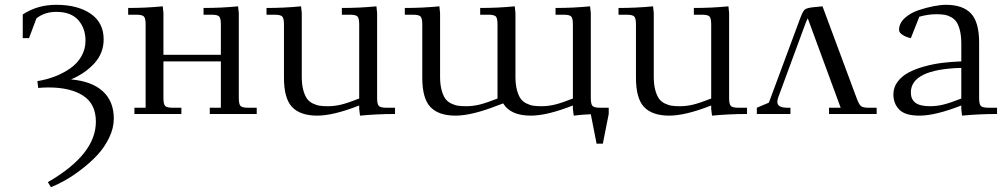

<svg xmlns="http://www.w3.org/2000/svg" viewBox="-20 -472 4167 795"><path d="M74.2 -314V-412.1Q134.8 -452.1 212.9 -452.1Q301.3 -452.1 355.2 -415.3Q409.2 -378.4 409.2 -309.1Q409.2 -252.4 371.3 -210.4Q333.5 -168.5 273.9 -143.1Q359.9 -135.7 405.5 -94.2Q451.2 -52.7 451.2 19Q451.2 58.6 431.9 98.4Q412.6 138.2 383.3 169.7Q354 201.2 317.6 229Q281.2 256.8 249.5 274.7Q217.8 292.5 190.9 303.2L178.2 282.2Q377 167.5 377 32.2Q377 -41.5 324.5 -75.7Q272 -109.9 181.2 -109.9Q160.6 -109.9 138.2 -107.9L134.8 -136.2Q172.4 -142.1 206.8 -155.3Q241.2 -168.5 270.3 -188.5Q299.3 -208.5 316.7 -238.3Q334 -268.1 334 -303.2Q334 -355.5 303.7 -389.2Q273.4 -422.9 212.9 -422.9Q165 -422.9 130.9 -396L100.1 -314Z M510.7 -411.1V-439Q583.5 -439 653.8 -445.8L656.7 -418V-245.1H894.5V-371.1Q894.5 -396.5 887.5 -403.8Q880.4 -411.1 856 -411.1H822.8V-439Q896 -439 965.8 -445.8L968.8 -418V-65.9Q968.8 -41 975.8 -33.4Q982.9 -25.9 1007.8 -25.9H1043V0H848.6V-25.9H894.5V-217.8H656.7V-65.9Q656.7 -41 663.8 -33.4Q670.9 -25.9 695.8 -25.9H731V0H536.6V-25.9H583V-371.1Q583 -396 575.9 -403.6Q568.8 -411.1 543.9 -411.1Z M1083.5 -411.1V-439Q1156.2 -439 1226.6 -445.8L1229.5 -418V-154.8Q1229.5 -122.6 1235.6 -99.6Q1241.7 -76.7 1251 -63.7Q1260.3 -50.8 1275.4 -43.5Q1290.5 -36.1 1304.4 -34.2Q1318.4 -32.2 1337.4 -32.2Q1364.7 -32.2 1392.3 -38.8Q1419.9 -45.4 1467.3 -64V-371.1Q1467.3 -396.5 1460.2 -403.8Q1453.1 -411.1 1428.7 -411.1H1395.5V-439Q1468.8 -439 1538.6 -445.8L1541.5 -418V-65.9Q1541.5 -41 1548.6 -33.4Q1555.7 -25.9 1580.6 -25.9H1615.7V0Q1541 0 1470.7 6.8L1467.3 -21V-35.2Q1360.4 6.8 1293.5 6.8Q1223.6 6.8 1189.7 -28.6Q1155.8 -64 1155.8 -149.9V-371.1Q1155.8 -396 1148.7 -403.6Q1141.6 -411.1 1116.7 -411.1Z M1656.2 -411.1V-439Q1729 -439 1799.3 -445.8L1802.2 -418V-154.8Q1802.2 -122.6 1808.3 -99.6Q1814.5 -76.7 1823.7 -63.7Q1833 -50.8 1848.1 -43.5Q1863.3 -36.1 1877.2 -34.2Q1891.1 -32.2 1910.2 -32.2Q1937.5 -32.2 1965.1 -38.8Q1992.7 -45.4 2040 -64V-371.1Q2040 -396.5 2033 -403.8Q2025.9 -411.1 2001.5 -411.1H1968.3V-439Q2041.5 -439 2111.3 -445.8L2114.3 -418V-154.8Q2114.3 -122.6 2120.4 -99.6Q2126.5 -76.7 2135.7 -63.7Q2145 -50.8 2160.2 -43.5Q2175.3 -36.1 2189.2 -34.2Q2203.1 -32.2 2222.2 -32.2Q2249.5 -32.2 2277.1 -38.8Q2304.7 -45.4 2352.1 -64V-371.1Q2352.1 -396.5 2345 -403.8Q2337.9 -411.1 2313.5 -411.1H2280.3V-439Q2353 -439 2423.3 -445.8L2426.3 -418V-65.9Q2426.3 -41 2433.3 -33.4Q2440.4 -25.9 2465.3 -25.9H2500.5V0L2476.1 123H2450.2L2426.3 1Q2389.2 2.4 2355.5 6.8L2352.1 -21V-35.2Q2245.1 6.8 2178.2 6.8Q2093.8 6.8 2063.5 -43.9L2040 -35.2Q1933.1 6.8 1866.2 6.8Q1796.4 6.8 1762.5 -28.6Q1728.5 -64 1728.5 -149.9V-371.1Q1728.5 -396 1721.4 -403.6Q1714.4 -411.1 1689.5 -411.1Z M2541 -411.1V-439Q2613.8 -439 2684.1 -445.8L2687 -418V-154.8Q2687 -122.6 2693.1 -99.6Q2699.2 -76.7 2708.5 -63.7Q2717.8 -50.8 2732.9 -43.5Q2748 -36.1 2762 -34.2Q2775.9 -32.2 2794.9 -32.2Q2822.3 -32.2 2849.9 -38.8Q2877.4 -45.4 2924.8 -64V-371.1Q2924.8 -396.5 2917.7 -403.8Q2910.6 -411.1 2886.2 -411.1H2853V-439Q2926.3 -439 2996.1 -445.8L2999 -418V-65.9Q2999 -41 3006.1 -33.4Q3013.2 -25.9 3038.1 -25.9H3073.2V0Q2998.5 0 2928.2 6.8L2924.8 -21V-35.2Q2817.9 6.8 2751 6.8Q2681.2 6.8 2647.2 -28.6Q2613.3 -64 2613.3 -149.9V-371.1Q2613.3 -396 2606.2 -403.6Q2599.1 -411.1 2574.2 -411.1Z M3113.8 0V-25.9L3163.6 -46.9L3293.9 -397.9Q3303.7 -424.3 3311.5 -431.6Q3319.3 -439 3345.7 -441.9L3385.7 -445.8L3526.9 -65.9Q3536.1 -41 3544.2 -33.4Q3552.2 -25.9 3575.7 -25.9H3609.9V0H3412.6V-25.9H3460.9L3324.7 -396Q3321.3 -390.6 3314.9 -374L3201.7 -66.9Q3198.7 -58.1 3198.7 -49.8Q3198.7 -25.9 3240.7 -25.9H3252.9V0Z M3679.2 -81.1Q3679.2 -109.9 3696.3 -133.1Q3713.4 -156.2 3741 -171.1Q3768.6 -186 3806.2 -196.5Q3843.8 -207 3881.6 -211.7Q3919.4 -216.3 3960.4 -217.8V-290Q3960.4 -322.3 3954.8 -345.2Q3949.2 -368.2 3940.4 -381.1Q3931.6 -394 3917.2 -401.6Q3902.8 -409.2 3889.2 -411.1Q3875.5 -413.1 3856.4 -413.1Q3823.2 -413.1 3786.6 -402.8L3751.5 -314Q3732.4 -317.9 3717.5 -327.4Q3702.6 -336.9 3702.6 -348.1Q3702.6 -375.5 3726.1 -397Q3749.5 -418.5 3783 -429.7Q3816.4 -440.9 3846.2 -446.5Q3876 -452.1 3896.5 -452.1Q3966.3 -452.1 4000.2 -416.5Q4034.2 -380.9 4034.2 -294.9V-65.9Q4034.2 -41 4041.3 -33.4Q4048.3 -25.9 4073.2 -25.9H4108.4V0Q4033.2 0 3963.4 6.8L3960.4 -21V-35.2Q3853.5 6.8 3786.6 6.8Q3728 6.8 3703.6 -18.1Q3679.2 -43 3679.2 -81.1ZM3751.5 -88.9Q3751.5 -61 3770.3 -46.6Q3789.1 -32.2 3830.6 -32.2Q3857.9 -32.2 3885.5 -38.8Q3913.1 -45.4 3960.4 -64V-190.9Q3751.5 -185.1 3751.5 -88.9Z"/></svg>

Font: Dihjauti S
Style: Regular
Weight: 400
Designer: T. Christopher White
Version: Version 3.0.0